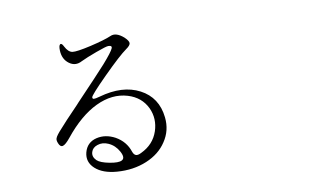

<svg xmlns="http://www.w3.org/2000/svg" viewBox="-74 -853 1648 1012"><g transform="rotate(-10 750.0 -347.0)"><path d="M636.7 -13.7Q707 -43 744.1 -99.6Q783.2 -157.2 775.4 -228.5Q763.7 -336.9 673.3 -384.3Q583 -431.6 455.1 -395.5Q430.7 -388.7 423.8 -389.6Q416 -389.6 416 -398.4Q416 -409.2 506.8 -500Q597.7 -590.8 636.7 -618.2Q659.2 -633.8 659.7 -646Q660.2 -658.2 638.7 -678.7Q597.7 -714.8 566.4 -700.2Q533.2 -685.5 454.1 -667Q377 -649.4 355 -652.8Q333 -656.2 316.4 -688.5Q306.6 -709 298.3 -703.6Q290 -698.2 291 -670.9Q293 -624 325.7 -600.1Q358.4 -576.2 394.5 -595.7Q424.8 -610.4 479.5 -630.4Q534.2 -650.4 545.9 -650.4Q568.4 -650.4 561.5 -634.8Q553.7 -616.2 503.9 -559.6Q460.9 -511.7 339.8 -384.8Q336.9 -380.9 330.1 -374Q249 -290 228.5 -265.6Q198.2 -233.4 193.4 -218.8Q189.5 -209 196.3 -192.4Q205.1 -169.9 219.7 -173.8Q234.4 -177.7 259.8 -209Q343.8 -313.5 432.6 -356Q521.5 -398.4 602.5 -374Q673.8 -352.5 704.1 -289.1Q731.4 -229.5 710 -165Q687.5 -97.7 619.1 -65.4Q600.6 -55.7 589.8 -59.6Q579.1 -63.5 573.2 -80.1Q554.7 -136.7 501 -167Q450.2 -194.3 400.4 -182.6Q348.6 -169.9 335 -118.2Q322.3 -68.4 361.8 -32.2Q401.4 3.9 476.6 9.8Q564.5 16.6 636.7 -13.7ZM379.9 -69.3Q358.4 -90.8 366.2 -115.2Q373 -137.7 399.4 -146.5Q427.7 -156.2 458 -142.6Q493.2 -127 512.7 -90.8Q532.2 -54.7 511.7 -43.9Q493.2 -34.2 445.3 -43.5Q397.5 -52.7 379.9 -69.3Z"/></g></svg>

Font: Bpmf GenWan Min R
Style: R
Weight: 400
Foundry: But Ko
Version: Version 1.320